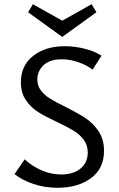

<svg xmlns="http://www.w3.org/2000/svg" viewBox="-20 -883 562 910"><path d="M252 -304Q196 -330 161.5 -351.5Q127 -373 103 -408Q79 -443 79 -493Q79 -573 137.5 -618.5Q196 -664 287 -664Q333 -664 380 -652.5Q427 -641 461 -619L419 -553Q390 -575 350.5 -588.5Q311 -602 273 -602Q216 -602 186.5 -574Q157 -546 157 -506Q157 -476 174.5 -453.5Q192 -431 219 -414.5Q246 -398 291 -376Q349 -347 385.5 -323Q422 -299 447.5 -260.5Q473 -222 473 -168Q473 -84 411 -38.5Q349 7 253 7Q192 7 138.5 -11Q85 -29 49 -58L97 -128Q132 -95 177.5 -75.5Q223 -56 270 -56Q328 -56 362 -84.5Q396 -113 396 -160Q396 -195 377 -220.5Q358 -246 330 -263Q302 -280 252 -304ZM437 -825 275 -708 113 -825 136 -863 275 -785 414 -863Z"/></svg>

Font: Ysabeau Medium
Style: Regular
Weight: 500
Designer: Christian Thalmann (Catharsis Fonts)
Version: Version 0.003